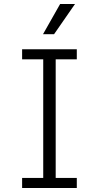

<svg xmlns="http://www.w3.org/2000/svg" viewBox="-20 -935 492 955"><path d="M90 0V-50H195V-640H90V-690H362V-640H257V-50H362V0ZM194 -765 279 -915H353L249 -765Z"/></svg>

Font: Radio Canada Light
Style: Regular
Weight: 300
Designer: Charles Daoud, Etienne Aubert Bonn, Alexandre Saumier Demers, Jacques Le Bailly
Foundry: Radio-Canada
Version: Version 2.104;gftools[0.9.28.dev5+ged2979d]